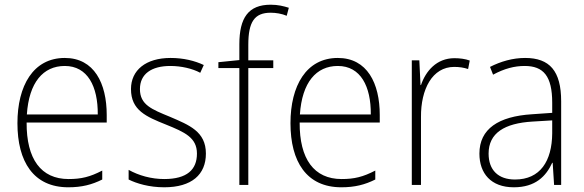

<svg xmlns="http://www.w3.org/2000/svg" viewBox="-20 -785 2479 815"><path d="M255 -539C121 -539 54 -421 54 -262C54 -99 122 10 270 10C327 10 370 -1 414 -23V-61C362 -34 325 -25 271 -25C154 -25 92 -110 93 -265H433V-297C433 -431 380 -539 255 -539ZM255 -505C352 -505 396 -418 395 -299H94C103 -435 163 -505 255 -505Z M854 -133C854 -227 783 -254 702 -289C624 -321 574 -340 574 -407C574 -471 623 -505 703 -505C749 -505 797 -494 830 -476L845 -509C807 -527 759 -539 704 -539C599 -539 536 -487 536 -407C536 -317 600 -290 685 -256C764 -224 816 -201 816 -133C816 -65 774 -25 677 -25C622 -25 569 -40 526 -64V-23C560 -6 613 10 677 10C794 10 854 -44 854 -133Z M1140 -496V-529H1034V-595C1034 -692 1060 -731 1129 -731C1151 -731 1176 -727 1197 -718L1206 -752C1184 -759 1160 -765 1129 -765C1034 -765 996 -709 996 -597V-530L907 -521V-496H996V0H1034V-496Z M1414 -539C1280 -539 1213 -421 1213 -262C1213 -99 1281 10 1429 10C1486 10 1529 -1 1573 -23V-61C1521 -34 1484 -25 1430 -25C1313 -25 1251 -110 1252 -265H1592V-297C1592 -431 1539 -539 1414 -539ZM1414 -505C1511 -505 1555 -418 1554 -299H1253C1262 -435 1322 -505 1414 -505Z M1909 -538C1833 -538 1787 -483 1767 -424H1765L1760 -529H1728V0H1767V-288C1766 -406 1815 -501 1908 -501C1930 -501 1949 -498 1967 -492L1974 -528C1955 -535 1932 -538 1909 -538Z M2209 -539C2156 -539 2105 -524 2060 -501L2073 -468C2121 -494 2164 -505 2207 -505C2287 -505 2324 -462 2324 -349V-306L2238 -300C2096 -291 2015 -238 2015 -133C2015 -49 2064 10 2161 10C2253 10 2298 -37 2324 -94H2326L2332 0H2362V-355C2362 -484 2313 -539 2209 -539ZM2241 -269 2324 -274V-219C2323 -101 2273 -23 2166 -23C2095 -23 2054 -63 2054 -133C2054 -220 2121 -262 2241 -269Z"/></svg>

Font: Noto Sans Malayalam SemiCondensed ExtraLight
Style: Regular
Weight: 200
Width: 4
Designer: Jelle Bosma - Monotype Design Team
Foundry: Monotype Imaging Inc.
Version: Version 2.104